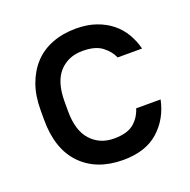

<svg xmlns="http://www.w3.org/2000/svg" viewBox="-99 -604 702 709"><g transform="rotate(-20 252.5 -250.0)"><path d="M270 8Q166 8 105.5 -54Q45 -116 45 -231V-269Q45 -326 61 -370Q77 -414 106 -445Q135 -476 177 -492Q219 -508 270 -508Q314 -508 348.5 -496Q383 -484 408.5 -463.5Q434 -443 450.5 -415Q467 -387 475 -355H379Q368 -381 341.5 -401.5Q315 -422 265 -422Q208 -422 173.5 -384Q139 -346 139 -269V-231Q139 -155 174 -116.5Q209 -78 265 -78Q316 -78 342 -99Q368 -120 379 -155H475Q460 -83 409 -37.5Q358 8 270 8Z"/></g></svg>

Font: Retni Sans Medium
Style: Regular
Weight: 500
Designer: Vitaly Kuzmin
Foundry: ParaType Ltd.
Version: Version 1.00;March 2, 2019;FontCreator 11.5.0.2425 64-bit; t